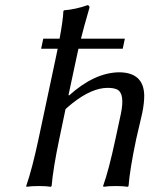

<svg xmlns="http://www.w3.org/2000/svg" viewBox="-20 -718 589 741"><path d="M244.6 -352.1 246.1 -349.1Q343.3 -437 438.5 -439Q533.7 -439 536.6 -351.6Q537.1 -321.3 528.8 -280.8Q525.4 -264.6 517.1 -230.5Q508.8 -195.8 505.4 -180.2Q481 -64 476.1 0L473.1 2.9Q455.6 0 426.8 0Q397.9 0 379.4 2.9L377.9 0Q399.9 -61.5 425.3 -180.2L446.3 -277.8Q462.9 -356.9 432.1 -372.6Q418.5 -378.9 395.5 -378.9Q335 -378.9 260.3 -320.3Q246.1 -309.1 232.9 -296.9L208.5 -180.2Q185.1 -68.4 179.2 0L176.3 2.9Q158.7 0 129.9 0Q101.1 0 82.5 2.9L81.1 0Q104 -65.9 128.4 -180.2L192.4 -481Q199.2 -514.2 202.6 -529.8H138.7L147 -568.8H210Q223.1 -639.6 224.6 -674.8L227.1 -678.2Q273.4 -682.1 318.4 -698.2Q326.2 -696.3 325.2 -688Q302.2 -608.9 292.5 -568.8H461.9L453.6 -529.8H282.7Q278.3 -510.7 276.4 -501Z"/></svg>

Font: Linux Biolinum Slanted O
Style: Slanted
Weight: 400
Designer: Philipp H. Poll
Foundry: Philipp H. Poll
Version: Version 1.0.4